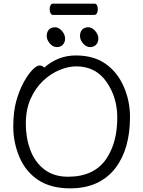

<svg xmlns="http://www.w3.org/2000/svg" viewBox="-20 -1018 785 1056"><path d="M366 18Q259 18 189.5 -28.5Q120 -75 86.5 -155Q53 -235 53 -319.5Q53 -404 69.5 -462.5Q86 -521 110 -565Q134 -609 158 -633.5Q182 -658 197.5 -658Q213 -658 223 -646Q299 -713 397 -713Q495 -713 560 -667.5Q625 -622 660 -543Q695 -464 695 -375Q695 -200 616 -95Q529 18 366 18ZM354 -46Q498 -46 565 -145Q625 -234 625 -371Q625 -483 565.5 -568Q506 -653 399 -653Q356 -653 307.5 -633Q259 -613 217 -573.5Q175 -534 148.5 -475Q122 -416 122 -337.5Q122 -259 147 -192.5Q172 -126 224 -86Q276 -46 354 -46ZM293 -759Q271 -759 254 -779Q237 -799 237 -820Q237 -842 249 -855Q261 -868 283 -868Q303 -868 320.5 -848Q338 -828 338 -806Q338 -785 325.5 -772Q313 -759 293 -759ZM476 -759Q454 -759 437 -779Q420 -799 420 -820Q420 -842 432 -855Q444 -868 466 -868Q486 -868 503.5 -848Q521 -828 521 -806Q521 -785 508.5 -772Q496 -759 476 -759ZM271 -936Q263 -936 258 -945.5Q253 -955 253 -968Q253 -980 258 -989Q263 -998 272 -998H500Q509 -998 513.5 -989Q518 -980 518 -967Q518 -955 513 -945.5Q508 -936 499 -936Z"/></svg>

Font: LXGW WenKai TC
Style: Regular
Weight: 400
Designer: LXGW / Fontworks Inc.
Foundry: LXGW / Fontworks Inc.
Version: Version 1.330